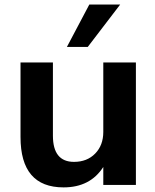

<svg xmlns="http://www.w3.org/2000/svg" viewBox="-20 -814 682 845"><path d="M578.1 -539.1V0H434.6V-79.1Q377 10.7 259.8 10.7Q70.3 10.7 70.3 -210.9V-539.1H212.9V-216.8Q212.9 -101.6 305.7 -101.6Q363.3 -101.6 398.9 -138.2Q434.6 -174.8 434.6 -233.4V-539.1ZM274.4 -607.4 373 -793.9H508.8L366.2 -607.4Z"/></svg>

Font: Min Sans Bold
Style: Regular
Weight: 700
Designer: Jinseong-Kim, NotoSansCJK, Nunito
Foundry: Jinseong-Kim
Version: Version 1.400;Glyphs 3.1.2 (3151)